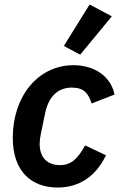

<svg xmlns="http://www.w3.org/2000/svg" viewBox="-20 -825 532 857"><path d="M479 -752 380 -805 265 -620 338 -581ZM237 12C334 12 408 -38 453 -132L360 -176C328 -119 300 -88 248 -88C186 -88 157 -127 157 -183C157 -196 159 -212 162 -226L180 -313C195 -392 236 -434 301 -434C355 -434 375 -407 389 -363L491 -403C476 -481 405 -534 308 -534C150 -534 37 -395 37 -210C37 -58 122 12 237 12Z"/></svg>

Font: Braiins Sans SemiBold
Style: Italic
Weight: 600
Italic angle: -11.31°
Designer: Mike Abbink, Paul van der Laan, Pieter van Rosmalen, Jiri Chlebus, Lubos Buracinsky
Foundry: Bold Monday, Sudetype
Version: Version 1.000;hotconv 1.0.109;makeotfexe 2.5.65596